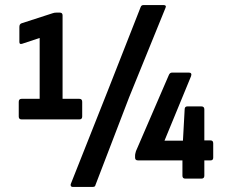

<svg xmlns="http://www.w3.org/2000/svg" viewBox="-20 -708 891 761"><path d="M65.7 -234.7Q54.3 -234.7 54.3 -246.1V-304.4Q54.3 -316.3 65.7 -316.3H137.2V-557.5L67.7 -534.5Q56.8 -531 56.8 -541.4V-601.2Q56.8 -612.6 65.3 -615.6L188.5 -655.5Q192.5 -657 196 -657.5Q199.4 -658 203.9 -658H217Q228 -658 228 -647V-316.3H294.4Q305.8 -316.3 305.8 -304.4V-246.1Q305.8 -234.7 294.4 -234.7ZM267 32.8Q263 32.8 261 29.3Q259 25.8 260.5 21.4L406.7 -347.2L537.8 -680.8Q540.8 -687.8 547.8 -687.8H629.5Q634.5 -687.8 636.5 -685.1Q638.5 -682.4 636 -676.9L491.9 -322.6L358.2 25.8Q357.2 32.8 348.2 32.8ZM714.5 0Q703.1 0 703.1 -11.4V-72.3H526.8Q515.4 -72.3 515.4 -83.2V-91.2Q515.4 -96.1 516.7 -100.6Q517.9 -105 518.9 -109L648.7 -409.4Q652.7 -420.3 662.1 -420.3H728.7Q735.2 -420.3 737.4 -416.6Q739.7 -412.9 737.2 -405.9L632 -150.5H705.1L711.9 -274.4Q711.9 -286.3 722.8 -286.3H778Q789.9 -286.3 789.9 -274.4V-151.5H814.8Q825.1 -151.5 825.1 -139.6V-83.2Q825.1 -72.3 814.8 -72.3H789.9V-11.4Q789.9 0 778 0Z"/></svg>

Font: Sofia Sans Condensed
Style: Regular
Weight: 400
Designer: Botio Nikoltchev, Ani Petrova
Foundry: lettersoup
Version: Version 4.100